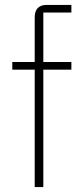

<svg xmlns="http://www.w3.org/2000/svg" viewBox="-20 -760 334 780"><path d="M121 -477H30V-508H121V-689Q121 -740 170 -740H270V-709H156V-508H270V-477H156V0H121Z"/></svg>

Font: IBM Plex Sans KR ExtLt
Style: Regular
Weight: 200
Designer: Mike Abbink; Paul van der Laan; Pieter van Rosmalen; Wujin Sim; Chorong Kim; Dohee Lee;
Foundry: Sandoll Inc.
Version: Version 1.002